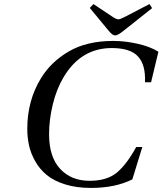

<svg xmlns="http://www.w3.org/2000/svg" viewBox="-20 -908 798 943"><path d="M421 -869 439 -888 529 -828Q551 -813 561 -813Q571 -813 597 -827L714 -888L727 -868L587 -757Q559 -734 545 -734Q532 -734 512 -759ZM114 -275Q114 -415 182 -525Q231 -605 319 -656Q407 -707 537 -707Q594 -707 656 -693Q718 -679 758 -654L722 -504H692Q696 -589 658 -630.5Q620 -672 529 -672Q378 -672 293 -530Q258 -472 239.5 -396Q221 -320 221 -249Q221 -137 275.5 -78.5Q330 -20 420 -20Q505 -20 553.5 -60Q602 -100 649 -186H679L630 -27Q546 15 427 15Q355 15 299.5 -2.5Q244 -20 209.5 -48.5Q175 -77 153 -116Q131 -155 122.5 -194Q114 -233 114 -275Z"/></svg>

Font: Heuristica
Style: Italic
Weight: 400
Italic angle: -13°
Version: Version 1.0.2